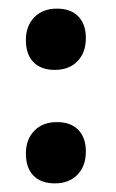

<svg xmlns="http://www.w3.org/2000/svg" viewBox="-20 -418 269 445"><path d="M112 -398Q144 -398 161.5 -380Q179 -362 179 -330Q179 -296 159.5 -276Q140 -256 107 -256Q75 -256 57.5 -274Q40 -292 40 -325Q40 -358 59.5 -378Q79 -398 112 -398ZM112 -135Q144 -135 161.5 -117Q179 -99 179 -67Q179 -33 159.5 -13Q140 7 107 7Q75 7 57.5 -11Q40 -29 40 -62Q40 -95 59.5 -115Q79 -135 112 -135Z"/></svg>

Font: Alegreya Sans
Style: Bold
Weight: 700
Designer: Juan Pablo del Peral
Foundry: Huerta Tipografica
Version: Version 2.007